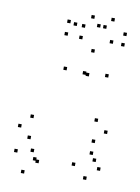

<svg xmlns="http://www.w3.org/2000/svg" viewBox="-106 -1033 832 1145"><g transform="rotate(10 310.0 -461.0)"><path d="M196.8 -33.1V-53.1H176.8V-33.1ZM156.8 -92.4V-112.4H136.8V-92.4ZM179.4 -44.8V-64.8H159.4V-44.8ZM382.6 -601.2V-621.2H362.6V-601.2ZM402 -595.2V-615.2H382V-595.2ZM412.8 -54.1V-74.1H392.8V-54.1ZM493.5 15.4V-4.6H473.5V15.4ZM565.5 -52.2V-72.2H545.5V-52.2ZM506.4 -137.8V-157.8H486.4V-137.8ZM530.9 -99.5V-119.5H510.9V-99.5ZM517 -608.3V-628.3H497V-608.3ZM409.7 -739.8V-759.8H389.7V-739.8ZM265.1 -607.8V-627.8H245.1V-607.8ZM60.6 -73.8V-93.8H40.6V-73.8ZM122.2 42.4V22.4H102.2V42.4ZM505.9 -209.7V-229.7H485.9V-209.7ZM568.8 -275.7V-295.7H548.8V-275.7ZM500.8 -336.5V-356.5H480.8V-336.5ZM120.2 -292.4V-312.4H100.2V-292.4ZM57.4 -224.7V-244.7H37.4V-224.7ZM124.6 -165.6V-185.6H104.6V-165.6ZM325.2 -806V-826H305.2V-806ZM455.1 -892.8V-912.8H435.1V-892.8ZM418 -893.4V-913.4H398V-893.4ZM509.2 -811.7V-831.7H489.2V-811.7ZM579.1 -806.8V-826.8H559.1V-806.8ZM581.1 -870.7V-890.7H561.1V-870.7ZM495.2 -943.7V-963.7H475.2V-943.7ZM374.7 -939.1V-959.1H354.7V-939.1ZM278.9 -878.9V-898.9H258.9V-878.9ZM328.8 -876.8V-896.8H308.8V-876.8ZM238.4 -887.9V-907.9H218.4V-887.9ZM235.4 -812.2V-832.2H215.4V-812.2Z"/></g></svg>

Font: Monaspace Radon Dots Var
Style: Regular
Weight: 400
Designer: Riley Cran and the Lettermatic Team
Version: Version 1.100 (Monaspace Radon Dots)